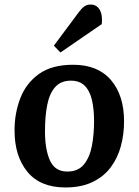

<svg xmlns="http://www.w3.org/2000/svg" viewBox="-20 -810 610 845"><path d="M268 15Q157 15 100.5 -54Q44 -123 44 -236Q44 -312 69.5 -378Q95 -444 151.5 -484.5Q208 -525 302 -525Q411 -525 468.5 -457.5Q526 -390 526 -276Q526 -219 512 -167Q498 -115 467.5 -74Q437 -33 387.5 -9Q338 15 268 15ZM276 -55Q324 -55 349.5 -86.5Q375 -118 384.5 -168.5Q394 -219 394 -277Q394 -328 385 -368.5Q376 -409 353.5 -432Q331 -455 292 -455Q248 -455 223 -427Q198 -399 188 -349Q178 -299 178 -232Q178 -152 200 -103.5Q222 -55 276 -55ZM328 -758Q340 -774 351.5 -782Q363 -790 379 -790Q405 -790 418.5 -767.5Q432 -745 428 -704L246 -579L217 -609Z"/></svg>

Font: Literata 12pt SemiBold
Style: Italic
Weight: 600
Italic angle: -2°
Designer: Latin by Veronika Burian and Jose Scaglione. Greek by Irene Vlachou. Cyrillic by Vera Evstafieva
Foundry: TypeTogether
Version: Version 3.002